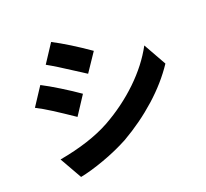

<svg xmlns="http://www.w3.org/2000/svg" viewBox="-142 -969 1283 1196"><g transform="rotate(-20 500.0 -371.0)"><path d="M542 -655 460 -533 393 -576Q289 -644 231 -676L311 -798Q413 -745 542 -655ZM457 -201Q586 -273 688 -371Q790 -469 849 -579L934 -428Q865 -324 761.5 -231.5Q658 -139 533 -67Q453 -24 360 9.5Q267 43 199 56L116 -90Q322 -127 457 -201ZM387 -427 306 -303Q231 -354 175.5 -389.5Q120 -425 76 -447L156 -569Q203 -545 269.5 -504Q336 -463 387 -427Z"/></g></svg>

Font: Merged Yaku Han JP ExtraBold
Style: Regular
Weight: 800
Designer: Ryoko NISHIZUKA 西塚涼子 (kana, bopomofo & ideographs); Paul D. Hunt (Latin, Greek & Cyrillic); Sandoll Communications 산돌커뮤니
Foundry: Adobe
Version: Version 2.004